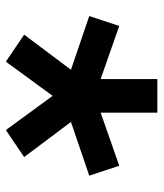

<svg xmlns="http://www.w3.org/2000/svg" viewBox="28 -616 545 640"><g transform="rotate(90 300.0 -296.5)"><path d="M300 -200 414 -44 504 -105 387 -261 566 -322 533 -422 356 -360V-549H244V-360L67 -422L34 -322L213 -261L96 -105L186 -44Z"/></g></svg>

Font: IBM Mono SemiBold
Style: Regular
Weight: 600
Monospace: yes
Designer: Mike Abbink, Paul van der Laan, Pieter van Rosmalen
Foundry: Bold Monday
Version: Version 2.3